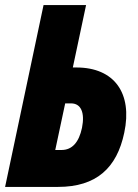

<svg xmlns="http://www.w3.org/2000/svg" viewBox="-25 -734 542 754"><path d="M-5 0H203C353 0 434 -74 463 -213C496 -368 424 -469 275 -469H261L313 -714H146ZM192 -145 231 -328H254C293 -328 309 -292 297 -232C285 -175 258 -145 217 -145Z"/></svg>

Font: Noto Sans ExtraCondensed Black
Style: Italic
Weight: 900
Width: 2
Italic angle: -12°
Designer: Monotype Design Team
Foundry: Monotype Imaging Inc.
Version: Version 2.013